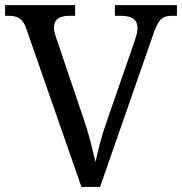

<svg xmlns="http://www.w3.org/2000/svg" viewBox="-20 -734 715 754"><path d="M299.8 0 84 -619.1Q78.6 -634.8 72.3 -645Q65.9 -655.3 57.6 -661.1Q49.3 -667 38.6 -669.4Q27.8 -671.9 13.2 -671.9H0V-713.9H274.9V-671.9H252Q221.7 -671.9 206.8 -660.4Q191.9 -648.9 191.9 -624Q191.9 -615.7 194.1 -606.9Q196.3 -598.1 200.2 -586.9L310.1 -262.2Q325.2 -217.8 335.9 -176Q346.7 -134.3 355 -98.1Q362.8 -134.3 373.5 -174.8Q384.3 -215.3 400.9 -262.2L511.2 -580.1Q515.1 -592.3 517.6 -603.5Q520 -614.7 520 -623Q520 -648.9 503.7 -660.4Q487.3 -671.9 454.1 -671.9H431.2V-713.9H674.8V-671.9H655.8Q641.1 -671.9 630.6 -668.9Q620.1 -666 611.6 -657.5Q603 -648.9 595.7 -633.8Q588.4 -618.7 580.1 -594.2L373 0Z"/></svg>

Font: Droid Serif
Style: Regular
Weight: 400
Designer: Monotype Design team
Foundry: Monotype Imaging Inc.
Version: Version 1.03